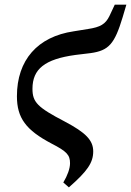

<svg xmlns="http://www.w3.org/2000/svg" viewBox="-20 -608 565 828"><path d="M202 11C268 45 282 60 282 96C282 119 271 149 253 179L277 200C356 131 382 94 382 45C382 -3 350 -36 259 -84C142 -145 120 -167 120 -225C120 -311 174 -353 305 -371L371 -379C449 -390 474 -418 509 -534L525 -588H475L452 -539C435 -504 413 -491 360 -483L298 -473C142 -450 53 -349 53 -193C53 -99 92 -47 202 11Z"/></svg>

Font: Source Serif Pro Semibold
Style: Italic
Weight: 600
Italic angle: -12°
Designer: Frank Grießhammer
Foundry: Adobe Systems Incorporated
Version: Version 3.001;hotconv 1.0.111;makeotfexe 2.5.65597